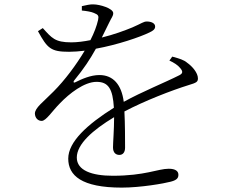

<svg xmlns="http://www.w3.org/2000/svg" viewBox="-20 -805 1040 875"><path d="M833 -519C818 -532 798 -538 765 -547L752 -529C772 -520 791 -508 801 -495C815 -479 813 -470 797 -462C732 -429 627 -387 544 -341C534 -419 496 -463 433 -463C393 -463 353 -445 323 -430C316 -426 313 -431 317 -437C363 -493 391 -536 417 -583C516 -601 618 -636 661 -657C678 -665 687 -672 687 -684C687 -700 668 -707 649 -707C634 -707 627 -699 583 -680C549 -666 498 -647 444 -634L477 -701C488 -725 496 -731 496 -745C496 -767 434 -785 406 -785C391 -786 371 -781 353 -777V-757C375 -755 397 -751 408 -746C428 -738 431 -733 427 -714C421 -687 409 -655 392 -622C362 -616 332 -612 305 -612C230 -612 216 -632 175 -677L153 -663C196 -584 212 -569 295 -569C317 -569 341 -571 366 -574C327 -509 276 -440 224 -388C177 -340 139 -314 139 -287C140 -267 153 -254 170 -254C190 -254 218 -299 253 -334C296 -379 364 -432 420 -432C474 -432 494 -400 499 -314C378 -238 291 -159 291 -82C291 -5 352 50 535 50C621 50 729 31 758 23C790 15 793 3 793 -9C793 -24 781 -36 749 -36C700 -36 641 -4 494 -4C399 -4 330 -28 330 -87C330 -148 402 -212 500 -271C500 -214 495 -155 495 -133C495 -108 509 -99 524 -99C540 -99 550 -111 550 -132C550 -164 550 -241 547 -297C640 -346 762 -393 839 -417C876 -428 882 -432 882 -448C882 -473 856 -503 833 -519Z"/></svg>

Font: Noto Serif CJK SC Light
Style: Regular
Weight: 300
Designer: Ryoko NISHIZUKA 西塚涼子 (kana & ideographs); Frank Grießhammer (Latin, Greek & Cyrillic); Wenlong ZHANG 张文龙 (bopomofo); San
Foundry: Adobe
Version: Version 2.001;hotconv 1.1.0;makeotfexe 2.6.0